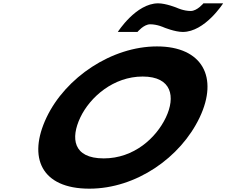

<svg xmlns="http://www.w3.org/2000/svg" viewBox="-20 -1119 1361 1154"><path d="M965.6 -954C965.6 -954 1031.4 -927 1078.6 -927C1211.7 -927 1321.1 -1099 1321.1 -1099H1202.7C1202.7 -1099 1165.1 -1053 1126.4 -1053C1082.8 -1053 1043.5 -1072 1043.5 -1072C1043.5 -1072 977.6 -1099 930.5 -1099C797.4 -1099 688.1 -927 688.1 -927H806.3C806.3 -927 843.9 -973 882.6 -973C926.2 -973 965.6 -954 965.6 -954ZM259.7 -413C145.2 -172 228.2 15 517 15C798.5 15 1065.4 -172 1180 -413C1294.6 -654 1197 -840 923.5 -840C651.7 -840 374.3 -654 259.7 -413ZM462.7 -413C521.2 -536 662 -659 837.4 -659C1014.1 -659 1035.5 -536 977 -413C918.5 -290 785 -167 603.5 -167C417.2 -167 404.3 -290 462.7 -413Z"/></svg>

Font: Hussar
Style: BdSuprExtOblFive
Weight: 700
Foundry: Cannot Into Space Fonts
Version: Version 2.00